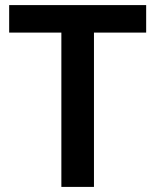

<svg xmlns="http://www.w3.org/2000/svg" viewBox="-20 -734 610 754"><path d="M349 0H221V-606H16V-714H554V-606H349Z"/></svg>

Font: Noto Sans Sinhala UI SemiBold
Style: Regular
Weight: 600
Designer: Jelle Bosma - Monotype Design Team
Foundry: Monotype Imaging Inc.
Version: Version 2.006; ttfautohint (v1.8.4.7-5d5b)